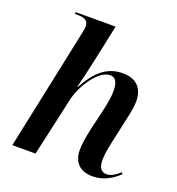

<svg xmlns="http://www.w3.org/2000/svg" viewBox="-138 -872 919 995"><g transform="rotate(20 321.5 -375.0)"><path d="M481 10C546 10 593 -23 625 -54L619 -62C594 -40 570 -25 548 -25C517 -25 502 -46 502 -87C502 -115 508 -150 516 -187L545 -320C553 -355 563 -399 563 -432C563 -495 532 -546 449 -546C359 -546 303 -491 253 -400H250C257 -426 275 -501 286 -553L330 -760H110L109 -750H123C163 -750 184 -740 184 -707C184 -699 181 -681 176 -659L37 0H165L237 -323C255 -404 326 -514 390 -514C428 -514 434 -476 434 -441C434 -400 421 -346 415 -319L391 -217C379 -162 374 -129 374 -95C374 -31 411 10 481 10Z"/></g></svg>

Font: Noto Serif Display SemiBold
Style: Italic
Weight: 600
Italic angle: -12°
Designer: Monotype Design Team
Foundry: Monotype Imaging Inc.
Version: Version 2.009